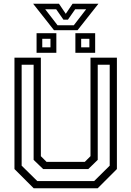

<svg xmlns="http://www.w3.org/2000/svg" viewBox="-20 -1009 704 1029"><path d="M160.5 0 57.5 -103V-700H199V-172L229.5 -141.5H434.5L465 -172V-700H606.5V-103L503.5 0ZM180 -38.5H484.5L568 -121.2V-662.2H503.8V-152.2L453 -102.8H211.5L160.2 -152.2V-662.2H96V-121.2ZM384 -726V-831H490V-726ZM176 -726V-831H282V-726ZM206.5 -755.5H250.5V-801H206.5ZM415 -755.5H459V-801H415ZM269.5 -847 157.5 -989H296L332.5 -935L369 -989H507.5L395.5 -847ZM288.5 -873.5H375.5L441.8 -959.5H383L344 -903.5H320L281 -959.5H222.2Z"/></svg>

Font: Tourney Thin
Style: Regular
Weight: 100
Designer: Tyler Finck
Foundry: Etcetera Type Co
Version: Version 1.015